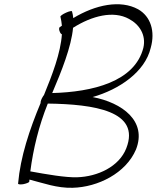

<svg xmlns="http://www.w3.org/2000/svg" viewBox="-20 -867 744 912"><path d="M267 -788C270 -774 273 -760 274 -745C271 -743 267 -740 264 -738C259 -735 260 -724 265 -714C267 -709 271 -705 274 -704C268 -615 228 -511 189 -416C186 -412 182 -406 179 -400C174 -390 172 -381 173 -378C120 -251 77 -122 66 4C64 9 75 10 90 8C105 5 118 0 119 -4C119 -7 120 -11 120 -14C187 3 250 27 325 25C445 22 578 -44 626 -157C679 -292 561 -379 420 -406C546 -442 669 -525 696 -640C718 -718 696 -789 636 -823C552 -869 434 -845 328 -781C327 -792 325 -803 322 -813C322 -816 309 -814 294 -807C278 -800 266 -791 267 -788ZM593 -777C642 -751 675 -701 661 -640C620 -478 418 -430 228 -425C272 -528 319 -645 327 -735C417 -792 519 -818 593 -777ZM580 -163C546 -75 443 -28 347 -25C292 -23 201 -39 124 -53C138 -160 164 -268 207 -375C426 -372 649 -340 580 -163Z"/></svg>

Font: Nupuram Thin Italic
Style: Regular
Weight: 100
Designer: Santhosh Thottingal (santhosh.thottingal@gmail.com)
Foundry: SMC
Version: Version 1.000